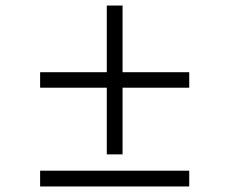

<svg xmlns="http://www.w3.org/2000/svg" viewBox="-20 -710 830 694"><path d="M423 -690V-449H664V-393H423V-152H366V-393H125V-449H366V-690ZM664 -36H125V-93H664Z"/></svg>

Font: Shippori Mincho Medium
Style: Regular
Weight: 500
Designer: FONTDASU
Foundry: FONTDASU / Google Inc. / but / Adobe
Version: Version 3.110; ttfautohint (v1.8.3)